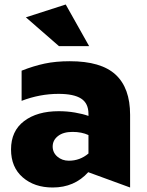

<svg xmlns="http://www.w3.org/2000/svg" viewBox="-20 -821 651 853"><path d="M286 -107Q256 -107 235 -125Q214 -143 214 -170Q214 -198 237.5 -216.5Q261 -235 302 -235Q343 -235 373 -221V-139Q335 -107 286 -107ZM290 -549Q228 -549 178.5 -538.5Q129 -528 76 -507V-373Q157 -404 240 -404Q308 -404 340.5 -383Q373 -362 373 -315V-306Q348 -315 313 -321Q278 -327 241 -327Q145 -327 87 -283Q29 -239 29 -157Q29 -78 81 -33Q133 12 214 12Q311 12 372 -56L558 12V-311Q558 -430 493.5 -489.5Q429 -549 290 -549ZM242 -616H376L272 -801L95 -744Z"/></svg>

Font: Geom Black
Style: Bold
Weight: 900
Version: Version 1.102